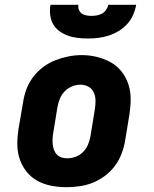

<svg xmlns="http://www.w3.org/2000/svg" viewBox="-20 -770 640 798"><path d="M256 8Q224 8 193 2Q162 -4 135.5 -18.5Q109 -33 90 -57Q71 -81 61.5 -110Q52 -139 52 -171Q52 -203 57 -235L76 -345Q80 -373 90 -399.5Q100 -426 117.5 -449.5Q135 -473 159 -491Q183 -509 210 -519.5Q237 -530 264.5 -535.5Q292 -541 320 -541Q352 -541 382.5 -533.5Q413 -526 439.5 -511.5Q466 -497 485 -473Q504 -449 513.5 -420Q523 -391 523 -359Q523 -327 518 -295L500 -185Q495 -157 485 -130.5Q475 -104 457.5 -80.5Q440 -57 416 -39Q392 -21 365.5 -10.5Q339 0 311 4Q283 8 256 8ZM259 -112Q277 -112 294.5 -118.5Q312 -125 325.5 -138.5Q339 -152 346 -169.5Q353 -187 356 -204L374 -314Q377 -333 377 -351Q377 -369 370 -385Q363 -401 348 -409.5Q333 -418 314 -418Q297 -418 279.5 -411Q262 -404 249 -390.5Q236 -377 229 -360Q222 -343 219 -326L201 -216Q199 -204 198.5 -191.5Q198 -179 199.5 -167.5Q201 -156 205 -145.5Q209 -135 217 -127Q225 -119 236 -115.5Q247 -112 259 -112ZM345 -610Q324 -610 302.5 -612.5Q281 -615 262 -622Q243 -629 227 -640.5Q211 -652 201 -669.5Q191 -687 188.5 -708Q186 -729 190 -750H306Q304 -739 308 -729Q312 -719 320 -713.5Q328 -708 339 -706Q350 -704 360 -704Q371 -704 382.5 -706Q394 -708 404 -713.5Q414 -719 421 -729Q428 -739 430 -750H546Q542 -728 533 -707.5Q524 -687 508.5 -670Q493 -653 473 -641Q453 -629 431.5 -622Q410 -615 388 -612.5Q366 -610 345 -610Z"/></svg>

Font: Iosevka Curly Slab HvEx
Style: Italic
Weight: 900
Width: 7
Italic angle: -9°
Monospace: yes
Designer: Belleve Invis
Foundry: Belleve Invis
Version: Version 11.1.0; ttfautohint (v1.8.3)